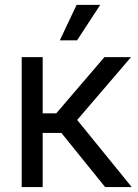

<svg xmlns="http://www.w3.org/2000/svg" viewBox="-20 -762 561 782"><path d="M68.4 0V-529.3H153.8V-300.3H209L405.3 -529.3H513.7L294.4 -273.4L516.6 0H408.2L230 -220.7H153.8V0ZM223.6 -597.7 292 -742.2H388.2L293.9 -597.7Z"/></svg>

Font: Inter 24pt
Style: Regular
Weight: 400
Designer: Rasmus Andersson
Foundry: rsms
Version: Version 4.001;git-66647c0bb